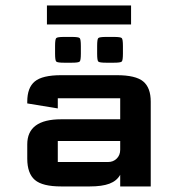

<svg xmlns="http://www.w3.org/2000/svg" viewBox="-20 -671 641 691"><path d="M412.6 -163.6H188V-87.9H368.7Q387.7 -87.9 400.1 -100.3Q412.6 -112.8 412.6 -131.8ZM412.6 -241.7V-317.4H188V-280.8L78.1 -298.8V-305.2Q78.1 -355.5 105.2 -377.9Q132.3 -400.4 200.2 -400.4H400.4Q468.3 -400.4 495.4 -377.9Q522.5 -355.5 522.5 -305.2V0H412.6V-42Q400.4 -20 374 -10Q347.7 0 302.7 0H200.2Q132.8 0 105.5 -23.4Q78.1 -46.9 78.1 -100.1V-151.4Q78.1 -241.7 200.2 -241.7ZM362.3 -445.3Q337.9 -445.3 333.7 -449.5Q329.6 -453.6 329.6 -478V-505.4Q329.6 -529.8 333.7 -533.9Q337.9 -538.1 362.3 -538.1H389.6Q414.1 -538.1 418.2 -533.9Q422.4 -529.8 422.4 -505.4V-478Q422.4 -453.6 418.2 -449.5Q414.1 -445.3 389.6 -445.3ZM210.9 -445.3Q186.5 -445.3 182.4 -449.5Q178.2 -453.6 178.2 -478V-505.4Q178.2 -529.8 182.4 -533.9Q186.5 -538.1 210.9 -538.1H238.3Q262.7 -538.1 266.8 -533.9Q271 -529.8 271 -505.4V-478Q271 -453.6 266.8 -449.5Q262.7 -445.3 238.3 -445.3ZM451.7 -583H148.9V-651.4H451.7Z"/></svg>

Font: Squarish Sans CT
Style: Regular
Weight: 400
Version: Version 0.9